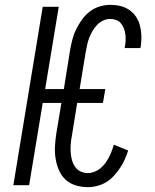

<svg xmlns="http://www.w3.org/2000/svg" viewBox="-20 -763 640 791"><path d="M342 8Q316 8 291.5 0.5Q267 -7 249.5 -23.5Q232 -40 222.5 -62.5Q213 -85 209 -110Q205 -135 206.5 -161Q208 -187 212 -213L233 -339H156L100 0H35L156 -735H222L166 -396H243L269 -558Q273 -580 278.5 -601.5Q284 -623 294 -643Q304 -663 318 -682.5Q332 -702 350.5 -716Q369 -730 391 -736.5Q413 -743 434 -743Q456 -743 476.5 -738Q497 -733 513.5 -721.5Q530 -710 541 -693Q552 -676 557 -656Q562 -636 562.5 -614.5Q563 -593 560 -572Q559 -570 559 -568.5Q559 -567 558 -565H494Q494 -566 494 -567Q494 -568 494 -569Q497 -582 497.5 -595.5Q498 -609 496.5 -621.5Q495 -634 490.5 -645.5Q486 -657 478.5 -666.5Q471 -676 459 -680.5Q447 -685 434 -685Q420 -685 405.5 -678.5Q391 -672 380 -660.5Q369 -649 361 -635Q353 -621 347.5 -607Q342 -593 339 -578Q336 -563 333 -548L308 -396H414L404 -339H298L276 -203Q273 -187 271.5 -170.5Q270 -154 271 -137.5Q272 -121 276 -105.5Q280 -90 288.5 -77Q297 -64 311 -57Q325 -50 342 -50Q355 -50 368.5 -55Q382 -60 393.5 -69.5Q405 -79 413.5 -90.5Q422 -102 428.5 -114.5Q435 -127 440 -140Q445 -153 449 -167L508 -143Q502 -124 494 -106Q486 -88 474.5 -71Q463 -54 449 -38.5Q435 -23 417.5 -12.5Q400 -2 380.5 3Q361 8 342 8Z"/></svg>

Font: Iosevka Curly Light Extended
Style: Italic
Weight: 300
Width: 7
Italic angle: -9°
Monospace: yes
Designer: Belleve Invis
Foundry: Belleve Invis
Version: Version 11.1.0; ttfautohint (v1.8.3)